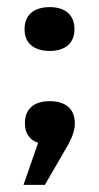

<svg xmlns="http://www.w3.org/2000/svg" viewBox="-20 -398 279 539"><path d="M50 -53V-51C50 -24 63 -5 87 3L46 121H106L172 7C185 -18 190 -34 190 -51V-53C190 -91 165 -114 120 -114C74 -114 50 -91 50 -53ZM49 -315C49 -278 74 -255 120 -255C164 -255 189 -278 189 -315V-317C189 -355 164 -378 120 -378C74 -378 49 -355 49 -317Z"/></svg>

Font: LT Wave Medium
Style: Regular
Weight: 500
Designer: Daniel Lyons
Version: Version 2.5 (Glyphs App)